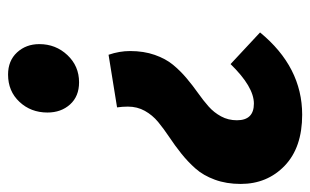

<svg xmlns="http://www.w3.org/2000/svg" viewBox="-166 -583 766 474"><g transform="rotate(90 217.0 -346.0)"><path d="M263.2 -709Q344.2 -709 389.2 -665.8Q434.1 -622.6 434.1 -557.1Q434.1 -522 423.6 -493.4Q413.1 -464.8 396.2 -445.8Q379.4 -426.8 359.1 -410.6Q338.9 -394.5 318.4 -380.9Q297.9 -367.2 281 -353.3Q264.2 -339.4 253.7 -320.6Q243.2 -301.8 243.2 -278.8Q243.2 -265.6 245.1 -252L115.2 -231Q106 -257.8 106 -284.2Q106 -317.9 115.5 -345Q125 -372.1 139.9 -390.1Q154.8 -408.2 173.1 -423.6Q191.4 -439 209.7 -451.9Q228 -464.8 242.9 -478Q257.8 -491.2 267.3 -508.8Q276.9 -526.4 276.9 -547.9Q276.9 -589.8 235.8 -589.8Q194.3 -589.8 138.2 -532.2L60.1 -605Q145.5 -709 263.2 -709ZM164.1 17.1Q129.9 17.1 109.4 -5.1Q88.9 -27.3 88.9 -60.1Q88.9 -100.6 116 -129.4Q143.1 -158.2 183.1 -158.2Q217.8 -158.2 237.8 -136Q257.8 -113.8 257.8 -80.1Q257.8 -39.1 231.4 -11Q205.1 17.1 164.1 17.1Z"/></g></svg>

Font: Fira Sans Compressed
Style: Bold Italic
Weight: 700
Width: 3
Italic angle: -8°
Designer: Carrois Corporate & Edenspiekermann AG
Foundry: Carrois Corporate GbR & Edenspiekermann AG
Version: Version 4.203;PS 004.203;hotconv 1.0.88;makeotf.lib2.5.64775